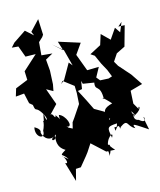

<svg xmlns="http://www.w3.org/2000/svg" viewBox="-146 -1038 1129 1355"><g transform="rotate(-10 418.5 -360.5)"><path d="M798 -825 776 -754 745 -792 701 -714 638 -766 621 -689 542 -638 571 -622 606 -559 640 -508 665 -458 639 -447 535 -443C525 -367 573 -426 581 -310C570 -313 558 -340 633 -270C567 -246 567 -225 577 -189C630 -158 569 -149 604 -175C581 -224 549 -220 591 -200L568 -222L457 -274L502 -250C472 -300 442 -350 410 -398L441 -406L445 -464L453 -442L538 -436L603 -419L554 -469L585 -540L500 -531L441 -655L425 -620L489 -730L331 -765L358 -699L287 -753L363 -699L405 -582L381 -607L328 -492L302 -466L315 -487L394 -437L400 -385L402 -306C379 -267 359 -225 335 -187L328 -143L299 -155C273 -183 308 -155 291 -163C340 -152 295 -246 248 -255C247 -176 283 -195 225 -257C220 -214 208 -291 187 -262L244 -334L191 -449L240 -427L245 -475L241 -574L227 -655L279 -690L150 -691L200 -681V-785L228 -816L237 -832L222 -946L159 -866L174 -838L115 -882L28 -812L4 -780H51L88 -701L162 -706C129 -671 97 -635 64 -600L72 -537L-16 -492L-28 -435L33 -446L56 -373L80 -356C96 -292 92 -353 147 -274C178 -222 146 -218 145 -294C134 -242 142 -229 130 -230C138 -226 128 -183 120 -164C129 -97 52 -125 63 -199C132 -169 85 -136 99 -156C112 -109 161 -80 204 -123C196 -61 140 -91 197 -114C196 -90 188 -34 252 -4C192 41 230 14 262 65C258 61 267 68 220 36C228 32 270 103 233 88L287 225L301 141L337 136C358 103 382 73 402 39L433 -19L533 58L597 56C556 23 536 -33 525 27C557 -20 562 -34 514 -31C558 19 501 11 519 33C550 32 554 83 550 94C589 12 550 -10 554 40C540 -30 617 -88 590 -31C571 -106 564 -114 642 -125C635 -68 611 -135 623 -75C662 -150 655 -55 663 -95C726 -149 705 -91 764 -69C738 -115 767 -92 858 -44C796 -238 889 -58 797 -123C743 -125 776 -212 774 -149C731 -234 779 -161 779 -161C844 -204 808 -232 810 -199L780 -242L777 -335L865 -368L801 -447L720 -524L697 -557L727 -612L788 -649L816 -798L770 -796Z"/></g></svg>

Font: Hussar Lance
Style: ExBd
Weight: 700
Foundry: Cannot Into Space Fonts, PlusOne Fonts
Version: Version 2.270